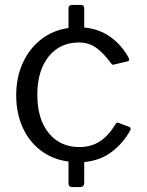

<svg xmlns="http://www.w3.org/2000/svg" viewBox="-20 -762 598 782"><path d="M507 -245Q514 -242 511 -232Q482 -179 435 -143.5Q388 -108 323 -102V-17Q323 0 305 0H275Q266 0 262.5 -4Q259 -8 259 -16V-104Q196 -112 147.5 -148Q99 -184 72.5 -242.5Q46 -301 46 -374Q46 -447 73 -506Q100 -565 148 -602Q196 -639 259 -648V-728Q259 -742 274 -742H309Q323 -742 323 -729V-650Q385 -644 430.5 -611Q476 -578 504 -527L506 -519Q506 -513 499 -512L444 -499L441 -498Q436 -498 431 -506Q399 -549 369.5 -569Q340 -589 302 -589Q224 -589 178 -531.5Q132 -474 132 -376Q132 -277 178.5 -220Q225 -163 304 -163Q351 -163 386.5 -186Q422 -209 451 -257Q454 -262 457 -262.5Q460 -263 464 -261Z"/></svg>

Font: Libre Franklin
Style: Regular
Weight: 400
Designer: Pablo Impallari, Rodrigo Fuenzalida
Foundry: Impallari Type
Version: Version 1.001; ttfautohint (v1.4.1)